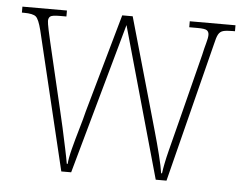

<svg xmlns="http://www.w3.org/2000/svg" viewBox="-44 -588 809 640"><g transform="rotate(5 361.0 -268.0)"><path d="M72 -463Q63 -499 53 -507.5Q43 -516 13 -516H6V-536H155V-516H133Q107 -516 101 -511Q95 -506 95 -496Q95 -489 100 -465Q105 -441 109 -425L161 -204Q167 -180 174.5 -145.5Q182 -111 189 -78Q196 -45 199 -27H202Q203 -45 211.5 -78Q220 -111 230.5 -146.5Q241 -182 247 -207L340 -536H375L464 -223Q471 -198 482 -159.5Q493 -121 502.5 -83Q512 -45 515 -23H518Q522 -54 533.5 -99.5Q545 -145 561 -207L617 -428Q622 -451 627 -468.5Q632 -486 632 -496Q632 -506 625.5 -511Q619 -516 594 -516H566V-536H719V-516H711Q690 -516 679.5 -513Q669 -510 663.5 -500Q658 -490 653 -467L535 0H499L357 -505L216 0H183Z"/></g></svg>

Font: Noto Serif Armenian Condensed Thin
Style: Regular
Weight: 100
Width: 3
Designer: Monotype Design Team
Foundry: Monotype Imaging Inc.
Version: Version 2.008; ttfautohint (v1.8.4.7-5d5b)